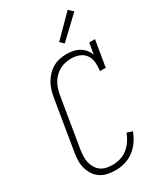

<svg xmlns="http://www.w3.org/2000/svg" viewBox="-238 -1056 976 1151"><g transform="rotate(-30 250.0 -480.5)"><path d="M207 8Q179 8 152.5 2.5Q126 -3 104 -17.5Q82 -32 67.5 -54Q53 -76 46 -101.5Q39 -127 39.5 -155Q40 -183 45 -210L102 -555Q106 -579 113 -602.5Q120 -626 132.5 -648Q145 -670 163 -689Q181 -708 203 -720.5Q225 -733 249.5 -738Q274 -743 298 -743Q321 -743 343 -738.5Q365 -734 384 -723Q403 -712 417 -695Q431 -678 438 -658L451 -735H491L461 -554H421Q425 -583 423 -611.5Q421 -640 406 -662.5Q391 -685 365 -695.5Q339 -706 311 -706Q290 -706 269.5 -702Q249 -698 230 -688Q211 -678 195 -662.5Q179 -647 168 -628.5Q157 -610 151 -590Q145 -570 141 -549L84 -204Q81 -183 80 -160.5Q79 -138 84 -118Q89 -98 99.5 -80Q110 -62 126.5 -50Q143 -38 164 -33.5Q185 -29 207 -29Q234 -29 261 -37Q288 -45 310.5 -63Q333 -81 349 -105Q365 -129 374 -155L412 -143Q400 -111 380.5 -82Q361 -53 333 -32Q305 -11 272.5 -1.5Q240 8 207 8ZM321 -803 296 -827 437 -969 467 -941Z"/></g></svg>

Font: Iosevka Slab Extralight
Style: Italic
Weight: 200
Italic angle: -9°
Monospace: yes
Designer: Belleve Invis
Foundry: Belleve Invis
Version: Version 11.1.1; ttfautohint (v1.8.3)